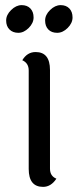

<svg xmlns="http://www.w3.org/2000/svg" viewBox="-20 -720 305 749"><path d="M175 -447V-62Q175 -33 200 -23Q179 9 148 9Q92 9 92 -61V-445Q92 -474 67 -485Q86 -517 119 -517Q175 -517 175 -447ZM216.5 -700Q238 -700 250.5 -687Q263 -674 263 -652Q263 -630 244 -611Q225 -592 203 -592Q181 -592 168.5 -605Q156 -618 156 -640Q156 -662 175.5 -681Q195 -700 216.5 -700ZM64.5 -700Q86 -700 98.5 -687Q111 -674 111 -652Q111 -630 92 -611Q73 -592 51.5 -592Q30 -592 17 -605Q4 -618 4 -640Q4 -662 23.5 -681Q43 -700 64.5 -700Z"/></svg>

Font: Laila
Style: Regular
Weight: 400
Designer: Hitesh Malaviya
Foundry: Indian Type Foundry
Version: Version 1.302;PS 1.0;hotconv 1.0.78;makeotf.lib2.5.61930; tt